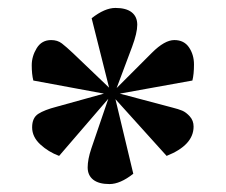

<svg xmlns="http://www.w3.org/2000/svg" viewBox="-20 -811 569 484"><path d="M465 -608 282 -575 414 -540Q430 -536 439.5 -532Q449 -528 458.5 -517.5Q468 -507 468 -492Q468 -445 400 -418L271 -561L316 -373Q283 -347 256 -347Q229 -347 215 -358Q201 -369 201 -389Q201 -409 210 -436L253 -562L129 -418Q102 -428 81.5 -447Q61 -466 61 -490Q61 -514 76.5 -524Q92 -534 123 -542L242 -575L64 -608Q60 -624 60 -646.5Q60 -669 72.5 -689.5Q85 -710 109 -710Q125 -710 136 -701.5Q147 -693 164 -677L255 -590L211 -765Q244 -791 271 -791Q298 -791 312 -780Q326 -769 326 -748.5Q326 -728 313 -693L274 -589L363 -678Q395 -710 419.5 -710Q444 -710 456.5 -691.5Q469 -673 469 -648.5Q469 -624 465 -608Z"/></svg>

Font: SVN-Abril Fatface
Style: Regular
Weight: 400
Designer: Veronika Burian, Jos? Scaglione
Foundry: TypeTogether
Version: Version 1.001